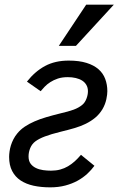

<svg xmlns="http://www.w3.org/2000/svg" viewBox="-20 -786 510 821"><path d="M19 -115.2Q19 -125.5 20.8 -138.2Q22.5 -150.9 26.6 -164.3Q30.8 -177.7 37.6 -190.9Q44.4 -204.1 54.2 -215.8Q67.9 -232.4 86.2 -244.6Q104.5 -256.8 127.4 -266.8Q150.4 -276.9 177.7 -284.9Q205.1 -293 236.8 -300.8Q272.9 -309.1 294.9 -317.1Q316.9 -325.2 332 -337.9Q343.3 -347.2 349.6 -363.8Q356 -380.4 356 -396Q356 -411.1 349.4 -422.6Q342.8 -434.1 331.3 -441.4Q319.8 -448.7 304 -452.4Q288.1 -456.1 270 -456.1Q245.6 -456.1 227.3 -450Q209 -443.8 195.1 -434.8Q181.2 -425.8 171.1 -415.3Q161.1 -404.8 153.8 -396L95.2 -437Q129.4 -480.5 172.4 -503.7Q215.3 -526.9 273.9 -526.9Q318.4 -526.9 349.9 -517.1Q381.3 -507.3 401.1 -490Q420.9 -472.7 429.9 -448.5Q439 -424.3 439 -396Q439 -389.6 438 -380.9Q437 -372.1 434.8 -361.8Q432.6 -351.6 428.5 -340.6Q424.3 -329.6 418 -318.8Q405.3 -297.9 387.5 -283Q369.6 -268.1 347.4 -257.1Q325.2 -246.1 298.6 -238.3Q272 -230.5 241.2 -223.1Q197.8 -212.4 172.1 -202.6Q146.5 -192.9 130.9 -181.2Q116.7 -170.4 109.4 -153.1Q102.1 -135.7 102.1 -117.2Q102.1 -98.1 110.6 -86.4Q119.1 -74.7 133.1 -67.9Q147 -61 164.1 -58.6Q181.2 -56.2 198.2 -56.2Q219.2 -56.2 237.3 -61Q255.4 -65.9 270.8 -75Q286.1 -84 299.8 -96.4Q313.5 -108.9 326.2 -124L383.8 -77.1Q371.1 -59.6 353.3 -43Q335.4 -26.4 312 -13.4Q288.6 -0.5 259.3 7.3Q230 15.1 194.8 15.1Q155.8 15.1 123.5 8.1Q91.3 1 68.1 -14.4Q44.9 -29.8 32 -54.7Q19 -79.6 19 -115.2ZM304.7 -589.8H231.4L348.6 -766.1H466.8Z"/></svg>

Font: Lorenzo Sans
Style: Italic
Weight: 400
Italic angle: -12°
Foundry: Intel Corporation
Version: Version 1.00; ttfautohint (v1.5)